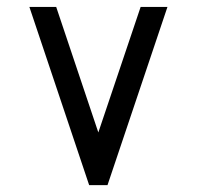

<svg xmlns="http://www.w3.org/2000/svg" viewBox="-20 -520 565 552"><path d="M236.3 12.2 64.5 -500H141.6L262.7 -139.2L384.3 -500H461.4L289.1 12.2Z"/></svg>

Font: Anka/Coder Condensed
Style: Regular
Weight: 400
Width: 4
Monospace: yes
Version: Version 1.100